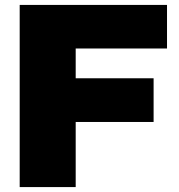

<svg xmlns="http://www.w3.org/2000/svg" viewBox="-20 -760 726 780"><path d="M60 0V-740H658.5V-563H287.5V-442H604V-264.5H287.5V0Z"/></svg>

Font: Encode Sans SemiExpanded SemiExpanded Black
Style: Regular
Weight: 900
Width: 6
Designer: Multiple Designers
Foundry: Impallari Type
Version: Version 3.000; ttfautohint (v1.8.3) -l 8 -r 50 -G 200 -x 14 